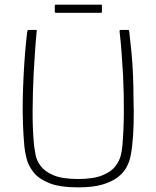

<svg xmlns="http://www.w3.org/2000/svg" viewBox="-20 -802 674 827"><path d="M317 5Q237 5 191.5 -13.5Q146 -32 124 -60.5Q102 -89 94.5 -119Q87 -149 85 -171Q81 -214 79 -266.5Q77 -319 78 -373Q79 -423 81.5 -474Q84 -525 88 -573.5Q92 -622 97 -664Q97 -666 98.5 -669.5Q100 -673 101 -673Q110 -673 117.5 -673Q125 -673 134 -673Q137 -673 138 -672Q139 -671 138 -667Q134 -627 131 -582Q128 -537 125 -487Q121 -406 120.5 -323.5Q120 -241 127 -173Q129 -157 133.5 -133.5Q138 -110 155.5 -86.5Q173 -63 211 -47Q249 -31 316 -31Q383 -31 421.5 -47Q460 -63 477.5 -86.5Q495 -110 500.5 -133.5Q506 -157 507 -173Q513 -240 513.5 -319.5Q514 -399 510 -479Q507 -530 503.5 -577.5Q500 -625 495 -667Q495 -671 496.5 -672Q498 -673 500 -673Q509 -673 516.5 -673Q524 -673 533 -673Q535 -673 536 -669.5Q537 -666 537 -664Q542 -622 546.5 -574.5Q551 -527 553 -477Q555 -427 555 -377Q557 -321 555.5 -268Q554 -215 549 -171Q547 -154 542.5 -130.5Q538 -107 526 -83.5Q514 -60 489 -40Q464 -20 422.5 -7.5Q381 5 317 5ZM419 -751Q419 -749 418.5 -748Q418 -747 415 -747H221Q218 -747 217 -748.5Q216 -750 216 -751V-778Q216 -780 217 -781Q218 -782 221 -782H415Q418 -782 418.5 -781.5Q419 -781 419 -778Z"/></svg>

Font: Glory Thin ExtraLight
Style: Regular
Weight: 250
Version: Version 1.011